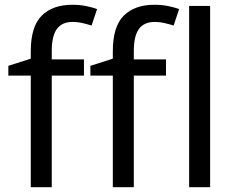

<svg xmlns="http://www.w3.org/2000/svg" viewBox="-20 -785 986 805"><path d="M332 -468H197V0H109V-468H15V-509L109 -539V-570Q109 -674 155 -719.5Q201 -765 283 -765Q315 -765 341.5 -759.5Q368 -754 387 -747L364 -678Q348 -683 327 -688Q306 -693 284 -693Q240 -693 218.5 -663.5Q197 -634 197 -571V-536H332ZM676 -468H541V0H453V-468H359V-509L453 -539V-570Q453 -674 499 -719.5Q545 -765 627 -765Q659 -765 685.5 -759.5Q712 -754 731 -747L708 -678Q692 -683 671 -688Q650 -693 628 -693Q584 -693 562.5 -663.5Q541 -634 541 -571V-536H676ZM861 0H773V-760H861Z"/></svg>

Font: Go Noto Current
Style: Regular
Weight: 400
Designer: Monotype Design Team
Foundry: Monotype Imaging Inc.
Version: Version 2.007; ttfautohint (v1.8) -l 8 -r 50 -G 200 -x 14 -D